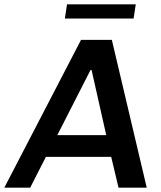

<svg xmlns="http://www.w3.org/2000/svg" viewBox="-61 -871 748 891"><path d="M-41 0 315 -686H458L620 0H489L455 -143H152L79 0ZM205 -244H432L364 -546H359ZM240 -785 250 -851H569L559 -785Z"/></svg>

Font: Chivo Medium
Style: Italic
Weight: 500
Italic angle: -8.05°
Designer: Hector Gatti
Foundry: Omnibus-Type
Version: Version 2.002